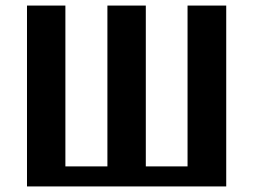

<svg xmlns="http://www.w3.org/2000/svg" viewBox="-20 -670 910 690"><path d="M77 0V-650H215V-72H366V-650H504V-72H654V-650H793V0Z"/></svg>

Font: Arsenal SC
Style: Bold
Weight: 700
Designer: Andrij Shevchenko
Foundry: Stairsfor
Version: Version 2.001; ttfautohint (v1.8.4.7-5d5b)